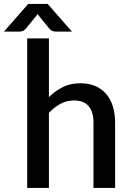

<svg xmlns="http://www.w3.org/2000/svg" viewBox="-69 -930 650 950"><path d="M65.5 0H173V-371.5C191 -390.5 210.2 -405.5 230.8 -416.5C251.2 -427.5 273.5 -433 297.5 -433C329.8 -433 353.9 -423.5 369.8 -404.5C385.6 -385.5 393.5 -358.8 393.5 -324.5V0H500.5V-324.5C500.5 -353.2 496.8 -379.4 489.5 -403.2C482.2 -427.1 471.3 -447.5 456.8 -464.5C442.3 -481.5 424.4 -494.7 403.3 -504C382.1 -513.3 357.5 -518 329.5 -518C296.2 -518 267 -511.8 242 -499.2C217 -486.8 194 -470.2 173 -449.5V-740H65.5ZM287 -773.5 167 -910.5H70.5L-49.5 -773.5H25C29.7 -773.5 35.2 -774.3 41.5 -776C47.8 -777.7 54.3 -782.7 61 -791L110.5 -851.5C111.8 -853.2 113 -854.8 114 -856.2C115 -857.8 116 -859.3 117 -861C118 -859.3 119 -857.8 120 -856.2C121 -854.8 122.2 -853.2 123.5 -851.5L173 -791C179.7 -782.7 186.2 -777.7 192.5 -776C198.8 -774.3 204.3 -773.5 209 -773.5Z"/></svg>

Font: Lato Semibold
Style: Regular
Weight: 600
Designer: Lukasz Dziedzic
Foundry: tyPoland Lukasz Dziedzic
Version: Version 2.006; 2014-01-15